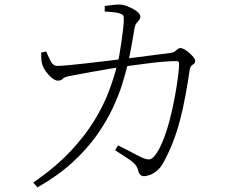

<svg xmlns="http://www.w3.org/2000/svg" viewBox="-20 -776 1040 836"><path d="M436 -750Q451 -752 471 -754.5Q491 -757 503 -756Q515 -756 530 -750.5Q545 -745 559 -737.5Q573 -730 582 -721Q591 -712 591 -704Q591 -695 586 -689.5Q581 -684 574.5 -675.5Q568 -667 565 -649Q562 -631 557 -601.5Q552 -572 546 -542Q540 -512 535 -492Q527 -458 512 -409.5Q497 -361 470 -303.5Q443 -246 400 -185.5Q357 -125 294 -67.5Q231 -10 143 40L125 19Q223 -49 287 -117.5Q351 -186 391 -251.5Q431 -317 453.5 -377Q476 -437 489 -488Q494 -505 499 -532.5Q504 -560 508.5 -591.5Q513 -623 516 -649.5Q519 -676 519 -689Q520 -703 516.5 -708.5Q513 -714 500 -718Q487 -722 468 -723.5Q449 -725 436 -726ZM481 -122 494 -143Q512 -134 533.5 -123Q555 -112 573 -102.5Q591 -93 600 -89Q620 -81 630.5 -82Q641 -83 652 -96Q672 -120 689 -162Q706 -204 719 -254Q732 -304 741 -353Q750 -402 755 -441Q760 -480 760 -499Q760 -510 748 -510Q726 -510 694 -507.5Q662 -505 627.5 -500.5Q593 -496 562.5 -492Q532 -488 511 -485Q486 -481 451.5 -475.5Q417 -470 382.5 -463.5Q348 -457 320.5 -452Q293 -447 282 -445Q259 -440 252.5 -432.5Q246 -425 232 -425Q220 -425 205.5 -437Q191 -449 180 -464.5Q169 -480 166 -489Q161 -502 160 -518Q159 -534 159 -547L181 -552Q189 -533 200 -511Q211 -489 230 -489Q246 -489 282.5 -492.5Q319 -496 367.5 -501.5Q416 -507 468.5 -513.5Q521 -520 571 -526Q621 -532 660.5 -537.5Q700 -543 720 -545Q734 -547 741 -552Q748 -557 753.5 -562Q759 -567 766 -567Q772 -567 783 -561Q794 -555 804.5 -545.5Q815 -536 822.5 -527Q830 -518 830 -512Q830 -503 825 -499Q820 -495 814 -490Q808 -485 806 -472Q797 -412 787 -357.5Q777 -303 764 -253.5Q751 -204 733.5 -158.5Q716 -113 693 -71Q682 -49 666 -35Q650 -21 634.5 -15Q619 -9 606 -9Q598 -9 591.5 -14.5Q585 -20 582 -33Q577 -52 563.5 -65Q550 -78 529 -91Q508 -104 481 -122Z"/></svg>

Font: Noto Serif HK
Style: Regular
Weight: 200
Designer: Ryoko NISHIZUKA 西塚涼子 (kana & ideographs); Frank Grießhammer (Latin, Greek & Cyrillic); Wenlong ZHANG 张文龙 (bopomofo); San
Foundry: Adobe
Version: Version 2.001;hotconv 1.1.0;makeotfexe 2.6.0